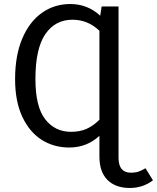

<svg xmlns="http://www.w3.org/2000/svg" viewBox="-20 -721 780 954"><path d="M740 175Q690 213 625 213Q554 213 514 173Q474 133 474 57V-46Q411 12 324 12Q248 12 187.5 -26Q127 -64 91 -140.5Q55 -217 55 -328Q55 -445 90.5 -529Q126 -613 188 -657Q250 -701 329 -701Q415 -701 478 -643L485 -689H569V63Q569 137 630 137Q653 137 668.5 131.5Q684 126 703 115ZM474 -126V-568Q417 -623 340 -623Q254 -623 205 -551Q156 -479 156 -328Q156 -191 204.5 -128.5Q253 -66 333 -66Q377 -66 410.5 -81Q444 -96 474 -126Z"/></svg>

Font: Fira GO
Style: Regular
Weight: 400
Designer: Carrois Corporate
Foundry: Carrois Corporate GbR
Version: Version 0.300